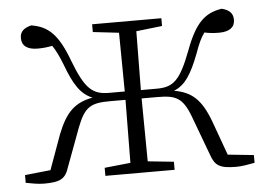

<svg xmlns="http://www.w3.org/2000/svg" viewBox="-43 -578 890 641"><g transform="rotate(-5 402.0 -257.0)"><path d="M286 -482 373 -472 375 -275H323C268 -275 243 -295 206 -392C172 -484 139 -513 83 -522C58 -516 45 -504 45 -483C45 -457 63 -443 98 -443C118 -443 133 -445 147 -448C158 -432 168 -412 180 -381C205 -313 228 -279 266 -264C207 -253 176 -225 147 -151L105 -35L19 -26V0C40 4 61 8 80 8C135 8 152 -2 164 -40L212 -169C238 -237 260 -247 324 -247H375L373 -36L286 -27V0H518V-27L431 -36L429 -247H481C544 -247 567 -237 592 -169L640 -40C653 -2 669 8 725 8C743 8 764 4 786 0V-26L699 -35L657 -151C629 -225 598 -253 539 -263C577 -278 599 -313 625 -381C636 -412 645 -432 657 -448C671 -445 686 -443 706 -443C741 -443 759 -457 759 -482C759 -504 746 -516 721 -522C665 -513 632 -484 598 -392C561 -295 538 -275 482 -275H429L431 -472L518 -482V-508H286Z"/></g></svg>

Font: Noto Serif CJK HK ExtraLight
Style: Regular
Weight: 200
Designer: Ryoko NISHIZUKA 西塚涼子 (kana & ideographs); Frank Grießhammer (Latin, Greek & Cyrillic); Wenlong ZHANG 张文龙 (bopomofo); San
Foundry: Adobe
Version: Version 2.001;hotconv 1.1.0;makeotfexe 2.6.0